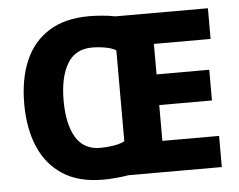

<svg xmlns="http://www.w3.org/2000/svg" viewBox="-52 -787 1070 860"><g transform="rotate(-5 483.0 -357.5)"><path d="M379 -725Q406 -725 439.5 -722Q473 -719 495 -714H912V-576H657V-439H894V-301H657V-140H912V0H492Q471 4 437.5 7Q404 10 378 10Q269 10 197.5 -36Q126 -82 90.5 -165Q55 -248 55 -359Q55 -470 90 -552Q125 -634 197 -679.5Q269 -725 379 -725ZM379 -584Q304 -584 268 -523.5Q232 -463 232 -358Q232 -253 267.5 -193Q303 -133 378 -133Q408 -133 438 -138Q468 -143 487 -153V-562Q469 -573 439 -578.5Q409 -584 379 -584Z"/></g></svg>

Font: Noto Sans Bengali ExtraBold
Style: Regular
Weight: 800
Designer: Jelle Bosma - Monotype Design Team
Foundry: Monotype Imaging Inc.
Version: Version 2.003; ttfautohint (v1.8.4.7-5d5b)